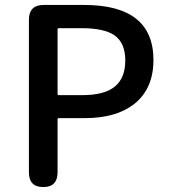

<svg xmlns="http://www.w3.org/2000/svg" viewBox="-20 -757 687 777"><path d="M155 0Q97 0 97 -60V-677Q97 -737 157 -737H320Q601 -737 601 -514Q601 -398 523 -336Q450 -279 324 -279H218Q213 -279 213 -274V-60Q213 0 155 0ZM213 -377Q213 -372 218 -372H313Q402 -372 444.5 -406.5Q487 -441 487 -512.5Q487 -584 442 -615Q400 -643 309 -643H218Q213 -643 213 -638Z"/></svg>

Font: Resource Han Rounded CN Medium
Style: Regular
Weight: 500
Designer: Cyano Hao (round all glyphs); Ryoko NISHIZUKA 西塚涼子 (kana, bopomofo & ideographs); Paul D. Hunt (Latin, Greek & Cyrillic)
Foundry: Cyano Hao
Version: 0.990